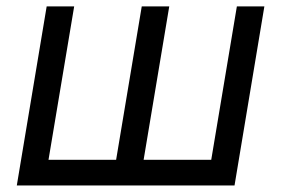

<svg xmlns="http://www.w3.org/2000/svg" viewBox="-20 -565 857 585"><path d="M122.2 -545.5 31.2 0H694.6L785.5 -545.5H701.7L623.6 -78.1H417.6L495.7 -545.5H411.9L333.8 -78.1H127.8L206 -545.5Z"/></svg>

Font: Margiela Sans
Style: Italic
Weight: 400
Italic angle: -9.39999°
Designer: Stefan Endress, Andreas Faust
Version: Version 1.100;FEAKit 1.0